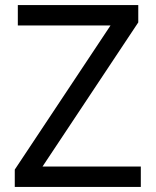

<svg xmlns="http://www.w3.org/2000/svg" viewBox="-20 -734 612 754"><path d="M533 0H38V-68L414 -634H50V-714H523V-646L147 -80H533Z"/></svg>

Font: Noto Sans Buhid
Style: Regular
Weight: 400
Designer: Monotype Design Team
Foundry: Monotype Imaging Inc.
Version: Version 2.001